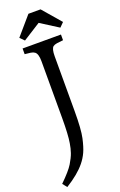

<svg xmlns="http://www.w3.org/2000/svg" viewBox="-245 -1018 846 1350"><g transform="rotate(-20 177.5 -343.0)"><path d="M138.2 -618.2Q138.2 -672.9 117.2 -688.5Q106.4 -696.8 88.4 -699.5Q70.3 -702.1 43.9 -704.6V-747.1H331.1V-704.6Q301.8 -701.7 283.4 -699Q265.1 -696.3 254.9 -688.5Q237.3 -674.3 237.3 -618.7V-209.5Q237.3 -71.8 223.6 -10Q210 51.8 193.4 88.1Q176.8 124.5 150.9 156.2Q102.5 216.3 6.3 275.9L-20 242.7Q51.3 173.3 75.9 132.6Q100.6 91.8 111.3 60.5Q122.1 29.3 127.9 -7.8Q138.2 -67.9 138.2 -191.4ZM47.9 -825.2 166 -962.4H256.8L375 -825.2L343.8 -793.9L211.4 -877.9L79.1 -793.9Z"/></g></svg>

Font: Metamorphous
Style: Regular
Weight: 400
Designer: James Grieshaber
Foundry: James Grieshaber
Version: Version 1.001